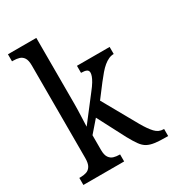

<svg xmlns="http://www.w3.org/2000/svg" viewBox="-183 -863 875 967"><g transform="rotate(-30 254.0 -380.0)"><path d="M15 0V-41H23Q41 -41 56.5 -46Q72 -51 81.5 -66.5Q91 -82 91 -113V-651Q91 -681 81.5 -695.5Q72 -710 56.5 -714.5Q41 -719 23 -719H15V-760H180V-375Q180 -362 179.5 -341Q179 -320 178 -298.5Q177 -277 176.5 -262Q176 -247 176 -246L283 -385Q302 -409 311.5 -425Q321 -441 325 -452.5Q329 -464 329 -472Q329 -485 318.5 -490Q308 -495 287 -495V-536H477V-495Q462 -495 447.5 -488.5Q433 -482 418.5 -470Q404 -458 389 -440.5Q374 -423 357 -401L300 -326L413 -125Q436 -85 456.5 -63Q477 -41 505 -41H508V0H496Q457 0 431.5 -3.5Q406 -7 388.5 -16.5Q371 -26 356 -47Q341 -68 323 -101L239 -262L180 -194V-108Q180 -79 190 -64.5Q200 -50 215.5 -45.5Q231 -41 248 -41H252V0Z"/></g></svg>

Font: Noto Serif Khmer Condensed
Style: Regular
Weight: 400
Width: 3
Designer: Danh Hong and the Monotype Design Team
Foundry: Monotype Imaging Inc.
Version: Version 2.004